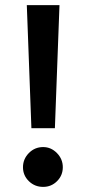

<svg xmlns="http://www.w3.org/2000/svg" viewBox="-20 -720 336 752"><path d="M85 -700H213L195 -218H103ZM70 -65Q70 -97 93 -120.5Q116 -144 149 -144Q180 -144 203 -120.5Q226 -97 226 -65Q226 -33 203.5 -10.5Q181 12 149 12Q116 12 93 -10.5Q70 -33 70 -65Z"/></svg>

Font: KoHo
Style: Bold
Weight: 700
Designer: Cadson Demak & Katatrad Team
Foundry: Cadson Demak Co.,Ltd.
Version: Version 1.000; ttfautohint (v1.6)